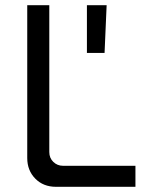

<svg xmlns="http://www.w3.org/2000/svg" viewBox="-20 -720 558 740"><path d="M196 0Q147 0 116 -31.5Q85 -63 85 -111V-700H170V-134Q170 -111 185.5 -96Q201 -81 223 -81H502V0ZM315 -516V-700H391L383 -516Z"/></svg>

Font: SUSE
Style: Regular
Weight: 400
Designer: Rene Bieder
Foundry: SUSE
Version: Version 1.000